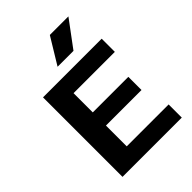

<svg xmlns="http://www.w3.org/2000/svg" viewBox="-231 -910 1016 1016"><g transform="rotate(-45 277.0 -401.5)"><path d="M74 0V-595H513V-496.5H204V-98.5H517.5V0ZM153 -254V-352.5H470V-254ZM243 -655 333 -803H472L362 -655Z"/></g></svg>

Font: Encode Sans SC SemiBold
Style: Regular
Weight: 600
Version: Version 3.002